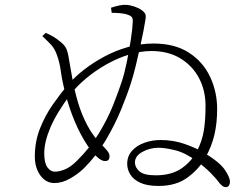

<svg xmlns="http://www.w3.org/2000/svg" viewBox="-20 -784 1040 794"><path d="M636 -15Q588 -15 559.5 -28.5Q531 -42 518.5 -63Q506 -84 506 -106Q506 -138 525.5 -160Q545 -182 577 -193.5Q609 -205 644 -205Q698 -205 745.5 -188Q793 -171 823 -153Q889 -113 910 -81.5Q931 -50 931 -33Q931 -23 926.5 -16.5Q922 -10 914 -10Q907 -10 902 -13.5Q897 -17 890 -24Q874 -46 850.5 -69.5Q827 -93 797 -115Q748 -152 705 -162.5Q662 -173 636 -173Q600 -173 569 -156Q538 -139 538 -112Q538 -92 556.5 -75.5Q575 -59 624 -59Q689 -59 730.5 -87.5Q772 -116 795 -160Q816 -201 823 -244.5Q830 -288 830 -346Q830 -410 803 -461Q776 -512 726 -542.5Q676 -573 606 -573Q562 -573 514.5 -558.5Q467 -544 421.5 -518.5Q376 -493 337.5 -461Q299 -429 273 -396Q214 -317 188.5 -257Q163 -197 163 -150Q163 -110 176 -92Q189 -74 207 -74Q225 -74 248.5 -83.5Q272 -93 298 -119Q352 -172 388.5 -232Q425 -292 447.5 -348.5Q470 -405 483 -445Q495 -481 504.5 -528Q514 -575 521 -620Q528 -665 529 -694Q530 -709 523.5 -715Q517 -721 503 -725Q492 -728 475.5 -729.5Q459 -731 442 -731L439 -752Q456 -758 473.5 -761.5Q491 -765 502 -764Q518 -763 537 -756.5Q556 -750 566 -742Q575 -736 580 -728Q585 -720 581 -700Q579 -687 573.5 -657.5Q568 -628 559.5 -590Q551 -552 541.5 -512.5Q532 -473 521 -439Q506 -392 480.5 -330Q455 -268 417.5 -204.5Q380 -141 327 -88Q302 -64 269.5 -45.5Q237 -27 205 -27Q181 -27 163 -41.5Q145 -56 134.5 -80.5Q124 -105 124 -136Q124 -199 145.5 -253Q167 -307 198.5 -352Q230 -397 261 -433Q288 -465 326.5 -495Q365 -525 411.5 -550Q458 -575 509.5 -589.5Q561 -604 615 -604Q703 -604 761.5 -566Q820 -528 849 -466Q878 -404 878 -333Q878 -276 867 -228Q856 -180 830 -133Q805 -87 757 -51Q709 -15 636 -15ZM414 -118Q400 -118 382 -134.5Q364 -151 344 -179Q313 -225 289.5 -281Q266 -337 251 -395Q237 -449 232 -486.5Q227 -524 217 -552Q207 -582 192 -598Q177 -614 155 -635L169 -648Q190 -639 203.5 -630.5Q217 -622 230 -611Q247 -598 254 -583Q261 -568 266 -534Q272 -498 280.5 -452Q289 -406 303.5 -357.5Q318 -309 342 -264Q366 -219 402 -184Q414 -172 423.5 -160.5Q433 -149 433 -138Q433 -129 429 -123.5Q425 -118 414 -118Z"/></svg>

Font: Noto Serif HK ExtraLight
Style: Regular
Weight: 200
Designer: Ryoko NISHIZUKA 西塚涼子 (kana & ideographs); Frank Grießhammer (Latin, Greek & Cyrillic); Wenlong ZHANG 张文龙 (bopomofo); San
Foundry: Adobe
Version: Version 2.002-H1;hotconv 1.1.0;makeotfexe 2.6.0